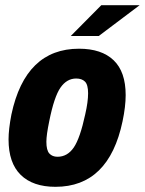

<svg xmlns="http://www.w3.org/2000/svg" viewBox="-20 -710 559 741"><path d="M13 -172Q13 -211 24 -268Q78 -522 285 -522Q372 -522 418.5 -477.5Q465 -433 465 -343Q465 -299 453 -242Q400 11 194 11Q107 11 60 -35Q13 -81 13 -172ZM309 -269Q320 -317 320 -350Q320 -383 308 -395Q296 -407 274 -407Q238 -407 213.5 -372Q189 -337 170 -242Q159 -189 159 -163Q159 -130 170.5 -117.5Q182 -105 202 -105Q240 -105 264.5 -140.5Q289 -176 309 -269ZM371 -690H519L361 -571H253Z"/></svg>

Font: Decalotype ExtraBold Italic
Style: Regular
Weight: 800
Italic angle: -12°
Designer: Alfredo Marco Pradil
Foundry: Alfredo Marco Pradil
Version: Version 1.0